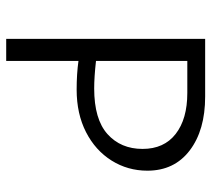

<svg xmlns="http://www.w3.org/2000/svg" viewBox="-52 -646 698 635"><g transform="rotate(90 297.5 -329.0)"><path d="M545 -467Q545 -402 511.5 -348.5Q478 -295 417.5 -264Q357 -233 277 -233Q225 -233 182 -239V0H109V-658H300Q411 -658 478 -607Q545 -556 545 -467ZM473 -451Q473 -522 423.5 -560.5Q374 -599 288 -599H182V-297Q235 -291 273 -291Q375 -291 424 -335Q473 -379 473 -451Z"/></g></svg>

Font: Ysabeau
Style: Regular
Weight: 400
Designer: Christian Thalmann (Catharsis Fonts)
Version: Version 0.003